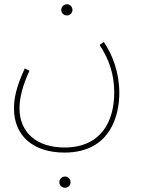

<svg xmlns="http://www.w3.org/2000/svg" viewBox="-20 -640 664 906"><path d="M296 -567C310 -567 322 -579 322 -593C322 -608 310 -620 296 -620C281 -620 269 -608 269 -593C269 -579 281 -567 296 -567ZM46 -128C46 3 139 80 284 80C503 80 543 -99 543 -201C543 -299 511 -381 470 -442L450 -428C495 -359 519 -290 519 -203C519 -66 456 56 284 56C152 56 72 -16 72 -129C72 -181 89 -242 119 -306L97 -317C55 -227 46 -173 46 -128ZM287 246C301 246 313 234 313 220C313 205 301 193 287 193C272 193 260 205 260 220C260 234 272 246 287 246Z"/></svg>

Font: Noto Sans Arabic UI SmCn Th
Style: Regular
Weight: 100
Width: 4
Designer: Monotype Design Team, Nadine Chahine and Nizar Qandah
Foundry: Monotype Imaging Inc.
Version: Version 2.010